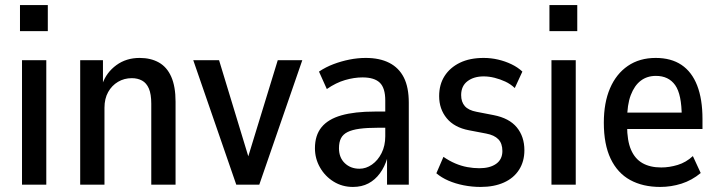

<svg xmlns="http://www.w3.org/2000/svg" viewBox="-20 -730 2839 759"><path d="M59 -607V-710H169V-607ZM67 0V-492H163V0Z M297 0V-492H387V-399H385Q401 -444 440 -472.5Q479 -501 532 -501Q576 -501 608 -483Q640 -465 657 -426.5Q674 -388 674 -328V0H578V-320Q578 -358 568.5 -380Q559 -402 541.5 -411.5Q524 -421 501 -421Q471 -421 446.5 -406.5Q422 -392 407.5 -366Q393 -340 393 -304V0Z M914 0 744 -492H846L971 -81H952L1078 -492H1175L1005 0Z M1375 9Q1333 9 1299 -12Q1265 -33 1245 -68Q1225 -103 1225 -144Q1225 -195 1251 -227Q1277 -259 1329.5 -274Q1382 -289 1462 -289H1516V-225H1474Q1431 -225 1401.5 -221Q1372 -217 1354 -208Q1336 -199 1328 -183.5Q1320 -168 1320 -144Q1320 -107 1343 -85Q1366 -63 1401 -63Q1427 -63 1450.5 -79.5Q1474 -96 1488.5 -125Q1503 -154 1503 -191V-333Q1503 -382 1481.5 -403Q1460 -424 1413 -424Q1380 -424 1344 -413.5Q1308 -403 1272 -378L1241 -447Q1268 -465 1298.5 -476.5Q1329 -488 1361.5 -494.5Q1394 -501 1426 -501Q1481 -501 1519 -481.5Q1557 -462 1576.5 -423.5Q1596 -385 1596 -324V0H1510V-105H1511Q1501 -71 1482 -45Q1463 -19 1436.5 -5Q1410 9 1375 9Z M1880 9Q1846 9 1813 2.5Q1780 -4 1752.5 -16Q1725 -28 1705 -45L1733 -110Q1756 -94 1779.5 -84Q1803 -74 1827 -69.5Q1851 -65 1875 -65Q1917 -65 1941.5 -82.5Q1966 -100 1966 -133Q1966 -163 1950 -179.5Q1934 -196 1902 -202L1834 -215Q1776 -226 1746 -262.5Q1716 -299 1716 -350Q1716 -396 1737.5 -429.5Q1759 -463 1798 -482Q1837 -501 1892 -501Q1921 -501 1949 -494.5Q1977 -488 2002 -476Q2027 -464 2045 -447L2015 -382Q1998 -398 1977.5 -407.5Q1957 -417 1935 -422.5Q1913 -428 1892 -428Q1853 -428 1828 -409Q1803 -390 1803 -354Q1803 -327 1817.5 -310.5Q1832 -294 1864 -288L1931 -275Q1993 -263 2023 -226.5Q2053 -190 2053 -136Q2053 -92 2032 -59Q2011 -26 1972 -8.5Q1933 9 1880 9Z M2152 -607V-710H2262V-607ZM2160 0V-492H2256V0Z M2590 9Q2521 9 2471 -18.5Q2421 -46 2394 -102.5Q2367 -159 2367 -245Q2367 -324 2391.5 -381Q2416 -438 2462 -469.5Q2508 -501 2572 -501Q2633 -501 2674 -473.5Q2715 -446 2736 -392Q2757 -338 2757 -260V-220H2444V-285H2689L2675 -268Q2675 -357 2649 -393.5Q2623 -430 2573 -430Q2538 -430 2513 -411Q2488 -392 2473.5 -354Q2459 -316 2459 -256V-233Q2459 -174 2474.5 -138Q2490 -102 2520 -85Q2550 -68 2594 -68Q2626 -68 2659 -78Q2692 -88 2719 -113L2750 -46Q2715 -17 2674 -4Q2633 9 2590 9Z"/></svg>

Font: Nunito Sans 10pt Condensed SemiBold
Style: Regular
Weight: 600
Width: 3
Designer: Vernon Adams
Foundry: Vernon Adams
Version: Version 3.101;gftools[0.9.27]